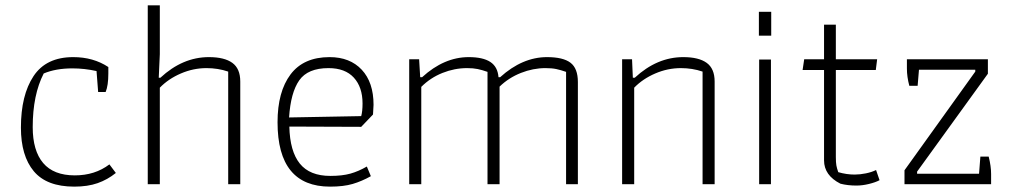

<svg xmlns="http://www.w3.org/2000/svg" viewBox="-20 -687 3772 716"><path d="M58 -211Q58 -332 105 -403Q152 -474 253 -474Q328 -474 384 -437V-413Q384 -368 374 -344H346L340 -422Q295 -432 250 -432Q188 -432 143 -413Q102 -333 102 -213Q102 -125 141 -79Q180 -33 259 -33Q334 -33 388 -74L412 -42Q381 -17 344 -4Q307 9 257 9Q154 9 106 -48.5Q58 -106 58 -211Z M531 -667H576V-485L572 -397H578Q661 -474 759 -474Q817 -474 846.5 -452.5Q876 -431 876 -383V0H831V-420Q793 -433 750 -433Q701 -433 654.5 -413Q608 -393 576 -360V0H531Z M1015 -231Q1015 -345 1063.5 -409.5Q1112 -474 1209 -474Q1285 -474 1329 -427Q1373 -380 1373 -296Q1373 -286 1371 -260L1327 -214L1059 -215Q1061 -123 1098 -77Q1135 -31 1212 -31Q1256 -31 1286.5 -39.5Q1317 -48 1348 -66L1363 -30Q1329 -11 1295 -1Q1261 9 1211 9Q1015 9 1015 -231ZM1327 -254Q1332 -272 1332 -301Q1332 -362 1299.5 -397.5Q1267 -433 1205 -433Q1128 -433 1096 -387.5Q1064 -342 1058 -249Z M1506 -466H1543L1547 -399H1554Q1636 -474 1728 -474Q1781 -474 1808.5 -456Q1836 -438 1839 -399H1845Q1928 -474 2020 -474Q2080 -474 2107.5 -453Q2135 -432 2135 -381V0H2091V-419Q2071 -426 2054.5 -429.5Q2038 -433 2014 -433Q1968 -433 1922.5 -415Q1877 -397 1843 -364V0H1798V-419Q1778 -426 1761.5 -429.5Q1745 -433 1722 -433Q1675 -433 1630 -415Q1585 -397 1551 -363V0H1506Z M2300 -466H2337L2340 -397H2347Q2430 -474 2528 -474Q2586 -474 2615.5 -452.5Q2645 -431 2645 -383V0H2600V-420Q2562 -433 2519 -433Q2470 -433 2423.5 -413Q2377 -393 2345 -360V0H2300Z M2810 -643H2856V-554H2810ZM2811 -465H2855V0H2811Z M3114 -2Q3053 -33 3053 -89V-426H2973L2979 -466H3053V-595H3097V-466H3251L3246 -426H3097V-101Q3097 -81 3099 -70Q3101 -59 3106 -45Q3137 -36 3167 -36Q3187 -36 3209 -40.5Q3231 -45 3247 -53L3260 -15Q3245 -7 3220.5 -1Q3196 5 3174 5Q3141 5 3114 -2Z M3353 -52 3617 -420V-427H3407L3402 -367H3371Q3362 -401 3362 -431V-466H3664V-412L3400 -47V-39H3631L3636 -103H3667Q3676 -67 3676 -38V0H3353Z"/></svg>

Font: Athiti Light
Style: Regular
Weight: 300
Designer: CadsonDemak Team
Foundry: CadsonDemak
Version: Version 1.033